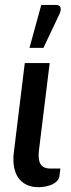

<svg xmlns="http://www.w3.org/2000/svg" viewBox="-20 -772 295 798"><path d="M33.5 0ZM83 -510H186.5L141.5 -144Q137.5 -108.5 148.5 -90Q159.5 -71.5 190 -71.5H231L227 -39.5Q225.5 -28.5 217.5 -20Q209.5 -11.5 197.5 -5.8Q185.5 0 170.2 3Q155 6 139.5 6Q110 6 89 -4.8Q68 -15.5 55.2 -34.5Q42.5 -53.5 38 -80.2Q33.5 -107 37.5 -138.5ZM102.5 -573 151.5 -751.5H212.5Q227 -751.5 231 -741.8Q235 -732 228 -715.5L160.5 -573Z"/></svg>

Font: Lato Semibold
Style: Italic
Weight: 600
Italic angle: -7°
Designer: Lukasz Dziedzic
Foundry: tyPoland Lukasz Dziedzic
Version: Version 2.006; 2014-01-15